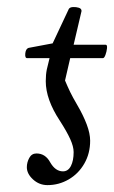

<svg xmlns="http://www.w3.org/2000/svg" viewBox="-20 -525 331 558"><path d="M118 13Q94 13 76 -3.5Q58 -20 58 -39Q58 -53 65 -66Q72 -79 86 -79Q112 -79 126 -53Q141 -27 163 -27Q178 -27 186 -42.5Q194 -58 194 -83Q194 -99 184 -121Q174 -143 154 -174Q113 -236 113 -289Q113 -308 116 -323L124 -356H59Q52 -356 53.5 -370Q55 -384 64 -386L133 -399L180 -499Q183 -504 192 -504.5Q201 -505 209 -502.5Q217 -500 217 -493L194 -395H287Q292 -395 291 -385Q290 -375 286.5 -365.5Q283 -356 279 -356H184L169 -291Q177 -272 184 -257.5Q191 -243 205 -219Q222 -190 232 -163.5Q242 -137 242 -116Q242 -79 225 -49.5Q208 -20 179.5 -3.5Q151 13 118 13Z"/></svg>

Font: Junicode Two Beta Condensed
Style: Italic
Weight: 400
Width: 3
Italic angle: -9°
Version: Version 1.053; ttfautohint (v1.8.4)